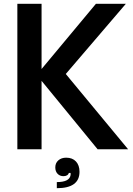

<svg xmlns="http://www.w3.org/2000/svg" viewBox="-20 -783 697 1007"><path d="M198 0H71V-763H198V-421L483 -763H640L325 -395L652 0H492L198 -359ZM278 172Q344 172 350 136Q350 134 350.5 131Q351 128 350 124H341Q339 132 331.5 136.5Q324 141 313 141Q294 141 282 128.5Q270 116 270 95Q270 72 286 58Q302 44 327 44Q360 44 378.5 64Q397 84 397 118Q397 204 278 204Z"/></svg>

Font: Open Sauce One SemiBold
Style: Regular
Weight: 600
Designer: Alfredo Marco Pradil
Foundry: Creative Sauce Fz LLC
Version: Version 1.477